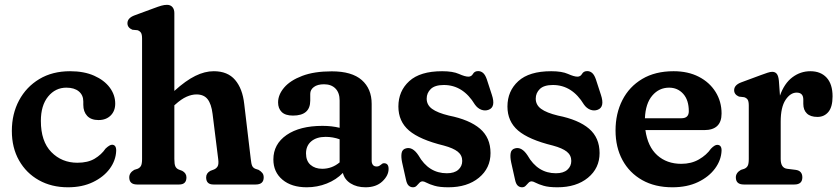

<svg xmlns="http://www.w3.org/2000/svg" viewBox="-20 -763 3472 794"><path d="M456.5 -334.5Q456.5 -304 437.5 -285.2Q418.5 -266.5 387.5 -266.5Q356.5 -266.5 340.5 -283.8Q324.5 -301 324.5 -329.5V-343.5Q324.5 -369.5 306 -385Q287.5 -400.5 254.5 -400.5Q209 -400.5 179 -363.8Q149 -327 149 -263Q149 -178.5 192.2 -134.2Q235.5 -90 300 -90Q343.5 -90 371.5 -106.8Q399.5 -123.5 416.5 -148.5Q433.5 -164.5 443.5 -164.5Q461 -164 460.5 -139.5Q459 -99.5 433.8 -65.2Q408.5 -31 364.2 -9.8Q320 11.5 261 11.5Q193 11.5 140.8 -17.8Q88.5 -47 58.8 -99.5Q29 -152 29 -221.5Q29 -292 58.8 -347.8Q88.5 -403.5 142.5 -436Q196.5 -468.5 270 -468.5Q327.5 -468.5 369.2 -450Q411 -431.5 433.8 -401Q456.5 -370.5 456.5 -334.5Z M701 -709V-387Q748.5 -430 787.8 -449.2Q827 -468.5 864 -468.5Q921.5 -468.5 952.2 -432.5Q983 -396.5 990 -333L1017 -105.5Q1019 -85.5 1022.8 -77.2Q1026.5 -69 1036 -65L1049.5 -60.5Q1059.5 -54.5 1065 -47.5Q1070.5 -40.5 1070.5 -29.5Q1070.5 0 1037.5 0H862.5Q832.5 0 832.5 -29.5Q832.5 -47 850 -56.5L864.5 -62Q874.5 -66 879.8 -74.8Q885 -83.5 882.5 -104L859 -292.5Q854 -333 838.5 -352.8Q823 -372.5 792.5 -372.5Q773 -372.5 751.5 -363Q730 -353.5 704.5 -330.5L701 -327.5V-105.5Q701 -84 705.2 -75Q709.5 -66 719 -62L733.5 -56.5Q751 -47 751 -29.5Q751 0 721 0H547Q514.5 0 514.5 -29.5Q514.5 -48.5 535 -60.5L549 -65Q558.5 -69 563 -77.2Q567.5 -85.5 567.5 -105.5V-603.5Q567.5 -620.5 563 -627.5Q558.5 -634.5 549 -638L527.5 -640Q507 -648.5 507 -667Q507 -688.5 536.5 -699.5L616.5 -729Q635 -736 647.2 -739.5Q659.5 -743 670.5 -743Q685 -743 693 -733.8Q701 -724.5 701 -709Z M1110.5 -103.5Q1110.5 -167 1165.2 -204.8Q1220 -242.5 1313.5 -242.5Q1352 -242.5 1384.5 -234.5V-347.5Q1384.5 -379.5 1367.2 -397Q1350 -414.5 1320 -414.5Q1293 -414.5 1278 -403.2Q1263 -392 1263 -375V-347Q1263 -285 1191.5 -285Q1160 -285 1145 -299.8Q1130 -314.5 1130 -339.5Q1130 -371.5 1155.2 -401Q1180.5 -430.5 1229.8 -449.2Q1279 -468 1352 -468Q1435 -468 1476 -432Q1517 -396 1517 -333.5V-98Q1517 -88 1522 -81.2Q1527 -74.5 1537.5 -74.5Q1544 -74.5 1548 -76.8Q1552 -79 1555.5 -82Q1558 -84.5 1561 -86.2Q1564 -88 1568 -88Q1587 -88 1587 -64.5Q1587 -37 1561.2 -12.8Q1535.5 11.5 1491.5 11.5Q1455.5 11.5 1430 -4.5Q1404.5 -20.5 1398 -48Q1370.5 -19.5 1331.2 -4Q1292 11.5 1248.5 11.5Q1185.5 11.5 1148 -20Q1110.5 -51.5 1110.5 -103.5ZM1245.5 -128.5Q1245.5 -97.5 1264.2 -81.2Q1283 -65 1312.5 -65Q1353 -65 1384.5 -91.5V-187Q1356.5 -197 1326.5 -197Q1289.5 -197 1267.5 -178.8Q1245.5 -160.5 1245.5 -128.5Z M1828 -46.5Q1859 -46.5 1875.2 -61Q1891.5 -75.5 1891.5 -97.5Q1891.5 -121 1873 -135.8Q1854.5 -150.5 1815.5 -161Q1715.5 -185.5 1671.5 -223.2Q1627.5 -261 1627.5 -322.5Q1627.5 -386.5 1672.5 -427.5Q1717.5 -468.5 1808.5 -468.5Q1853 -468.5 1878 -457.2Q1903 -446 1917 -446Q1929.5 -446 1936 -457.5Q1942.5 -469 1957.5 -469Q1968.5 -469 1977.5 -461.5Q1986.5 -454 1993 -435.5L2014 -371Q2031 -320 2000.5 -309Q1986 -303.5 1970.5 -309.2Q1955 -315 1944 -330.5Q1895 -411.5 1815.5 -411.5Q1778.5 -411.5 1761.5 -395Q1744.5 -378.5 1744.5 -355Q1744.5 -329 1766.8 -312.8Q1789 -296.5 1836.5 -285Q1921.5 -268 1965 -230.8Q2008.5 -193.5 2008.5 -130Q2008.5 -67.5 1960.5 -28Q1912.5 11.5 1834 11.5Q1798 11.5 1777 5.2Q1756 -1 1744.8 -7Q1733.5 -13 1728 -13Q1720 -13 1714.5 -7Q1709 -1 1703 5.2Q1697 11.5 1688 11.5Q1677.5 11.5 1670 4.5Q1662.5 -2.5 1659 -19.5L1643 -91Q1638 -114.5 1640.8 -130Q1643.5 -145.5 1659 -149.5Q1686.5 -157 1710.5 -120.5Q1752.5 -46.5 1828 -46.5Z M2279 -46.5Q2310 -46.5 2326.2 -61Q2342.5 -75.5 2342.5 -97.5Q2342.5 -121 2324 -135.8Q2305.5 -150.5 2266.5 -161Q2166.5 -185.5 2122.5 -223.2Q2078.5 -261 2078.5 -322.5Q2078.5 -386.5 2123.5 -427.5Q2168.5 -468.5 2259.5 -468.5Q2304 -468.5 2329 -457.2Q2354 -446 2368 -446Q2380.5 -446 2387 -457.5Q2393.5 -469 2408.5 -469Q2419.5 -469 2428.5 -461.5Q2437.5 -454 2444 -435.5L2465 -371Q2482 -320 2451.5 -309Q2437 -303.5 2421.5 -309.2Q2406 -315 2395 -330.5Q2346 -411.5 2266.5 -411.5Q2229.5 -411.5 2212.5 -395Q2195.5 -378.5 2195.5 -355Q2195.5 -329 2217.8 -312.8Q2240 -296.5 2287.5 -285Q2372.5 -268 2416 -230.8Q2459.5 -193.5 2459.5 -130Q2459.5 -67.5 2411.5 -28Q2363.5 11.5 2285 11.5Q2249 11.5 2228 5.2Q2207 -1 2195.8 -7Q2184.5 -13 2179 -13Q2171 -13 2165.5 -7Q2160 -1 2154 5.2Q2148 11.5 2139 11.5Q2128.5 11.5 2121 4.5Q2113.5 -2.5 2110 -19.5L2094 -91Q2089 -114.5 2091.8 -130Q2094.5 -145.5 2110 -149.5Q2137.5 -157 2161.5 -120.5Q2203.5 -46.5 2279 -46.5Z M2964 -293.5Q2964 -225 2892 -225H2649Q2658.5 -156.5 2698 -121Q2737.5 -85.5 2797.5 -85.5Q2839 -85.5 2870.5 -103.8Q2902 -122 2920 -148Q2936 -164.5 2946.5 -164Q2964.5 -163.5 2964 -140Q2962.5 -101 2937 -66.2Q2911.5 -31.5 2866.5 -10Q2821.5 11.5 2760.5 11.5Q2688.5 11.5 2635.8 -18.2Q2583 -48 2554.2 -101Q2525.5 -154 2525.5 -223.5Q2525.5 -293.5 2553.8 -349Q2582 -404.5 2635.8 -436.5Q2689.5 -468.5 2765.5 -468.5Q2825.5 -468.5 2870 -445.5Q2914.5 -422.5 2939.2 -382.8Q2964 -343 2964 -293.5ZM2747 -400.5Q2705.5 -400.5 2677.5 -367.8Q2649.5 -335 2647 -274H2798Q2828.5 -274 2828.5 -303Q2828.5 -349 2805.5 -374.8Q2782.5 -400.5 2747 -400.5Z M3201 -429 3205.5 -367.5Q3223.5 -418.5 3257 -443.5Q3290.5 -468.5 3331 -468.5Q3374 -468.5 3398.5 -441.8Q3423 -415 3423 -364.5Q3423 -321 3405.8 -300.2Q3388.5 -279.5 3360.5 -279.5Q3331.5 -279.5 3316.8 -293.8Q3302 -308 3302 -333.5V-351Q3302 -380 3274.5 -380Q3248.5 -380 3228.5 -349.8Q3208.5 -319.5 3208.5 -260V-105.5Q3208.5 -68.5 3235 -65L3271 -60.5Q3298 -56.5 3298 -29.5Q3298 0 3265 0H3056Q3023 0 3023 -29.5Q3023 -48.5 3044 -60.5L3058 -65Q3067.5 -69 3072 -77.2Q3076.5 -85.5 3076.5 -105.5V-326.5Q3076.5 -344 3071.8 -351Q3067 -358 3057.5 -361L3036 -363.5Q3016 -372 3016 -390Q3016 -411.5 3045.5 -422.5L3126.5 -452.5Q3142.5 -458.5 3154 -462.2Q3165.5 -466 3173.5 -466Q3185.5 -466 3192.2 -457.8Q3199 -449.5 3201 -429Z"/></svg>

Font: Fraunces 72pt SuperSoft SemiBold
Style: Regular
Weight: 600
Version: Version 1.000;[b76b70a41]